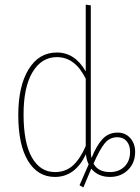

<svg xmlns="http://www.w3.org/2000/svg" viewBox="-20 -756 605 831"><path d="M488.8 -182.1Q522.9 -182.1 543.9 -158.2Q564.9 -134.3 564.9 -99.1Q564.9 -50.8 533.9 -20.5Q502.9 9.8 456.1 9.8Q404.8 9.8 375 -25.9L340.8 55.2L324.2 45.9L363.8 -44.9Q353.5 -64.9 352.1 -88.9Q305.2 9.8 217.8 9.8Q143.6 9.8 101.3 -59.6Q59.1 -128.9 59.1 -257.8Q59.1 -383.3 103.8 -456.1Q148.4 -528.8 226.1 -528.8Q304.2 -528.8 351.1 -446.8V-735.8L373 -732.9V-103Q373 -85 376 -71.8Q397.9 -126.5 423.8 -154.3Q449.7 -182.1 488.8 -182.1ZM217.8 -11.2Q264.2 -11.2 295.7 -39.8Q327.1 -68.4 351.1 -124V-415Q305.2 -508.8 226.1 -508.8Q159.7 -508.8 120.6 -443.4Q81.5 -377.9 82 -257.8Q82.5 -136.7 118.4 -74Q154.3 -11.2 217.8 -11.2ZM456.1 -11.2Q494.1 -11.2 518.6 -34.9Q543 -58.6 543 -99.1Q543 -127.4 528.3 -144.8Q513.7 -162.1 487.8 -162.1Q455.1 -162.1 433.6 -136.2Q412.1 -110.4 384.8 -47.9Q404.8 -11.2 456.1 -11.2Z"/></svg>

Font: Fira Sans Compressed Thin
Style: Regular
Weight: 100
Width: 1
Designer: Carrois Corporate & Edenspiekermann AG
Foundry: Carrois Corporate GbR & Edenspiekermann AG
Version: Version 4.203;PS 004.203;hotconv 1.0.88;makeotf.lib2.5.64775